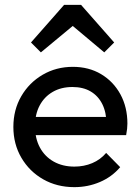

<svg xmlns="http://www.w3.org/2000/svg" viewBox="-20 -760 576 790"><path d="M285.8 10Q214.5 10 157.8 -22.2Q101 -54.5 68 -110.9Q35 -167.2 35 -237.8Q35 -308 67.4 -363.9Q99.8 -419.8 155.5 -452.4Q211.2 -485 279.8 -485Q345.5 -485 396 -454.9Q446.5 -424.8 475.4 -372Q504.2 -319.2 504.2 -251.5Q504.2 -241.5 503 -230Q501.8 -218.5 499 -204H98.2V-278.8H451.2L418.2 -250Q417.8 -297.8 401 -331.5Q384.2 -365.2 353.2 -383.6Q322.2 -402 278 -402Q231.5 -402 196.9 -381.9Q162.2 -361.8 143.1 -325.8Q124 -289.8 124 -240.5Q124 -190.8 144.1 -153.2Q164.2 -115.8 201 -95.1Q237.8 -74.5 286 -74.5Q325.8 -74.5 359.5 -88.8Q393.2 -103 416.8 -130.8L474.5 -72.2Q440.5 -32.2 391.1 -11.1Q341.8 10 285.8 10ZM148.2 -544.5 107.5 -585.2 243.8 -740H313.5L449.8 -585.2L409 -544.5L248.8 -678.8L309.2 -678Z"/></svg>

Font: Marine Company Thin
Style: Regular
Weight: 100
Designer: Rodrigo Fuenzalida
Foundry: fragTYPE
Version: Version 1.000